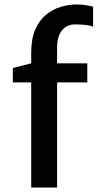

<svg xmlns="http://www.w3.org/2000/svg" viewBox="-20 -841 440 861"><path d="M120 0V-471.5H37.5V-536L120 -557V-606Q120 -668 138.5 -709.5Q157 -751 187.2 -775.5Q217.5 -800 253.2 -810.5Q289 -821 323 -821Q347.5 -821 368.5 -817.2Q389.5 -813.5 397.5 -811V-722Q383 -726.5 365 -729Q347 -731.5 315 -731.5Q280.5 -731.5 258.2 -705.2Q236 -679 236 -626V-557H371.5V-471.5H236V0Z"/></svg>

Font: Merriweather Sans
Style: Regular
Weight: 400
Designer: Eben Sorkin
Foundry: Eben Sorkin
Version: Version 1.008; ttfautohint (v1.7.19-72a1) -l 8 -r 50 -G 200 